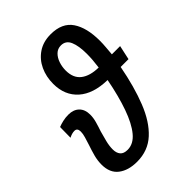

<svg xmlns="http://www.w3.org/2000/svg" viewBox="-225 -873 988 988"><g transform="rotate(-45 269.0 -379.5)"><path d="M179 10Q116 10 77.5 -19.5Q39 -49 39 -109Q39 -139 47 -168.5Q55 -198 65 -227Q72 -249 78 -269Q84 -289 84 -305Q84 -331 63 -331Q45 -331 24 -320L25 -397Q40 -403 59.5 -407.5Q79 -412 100 -412Q137 -412 158.5 -391Q180 -370 180 -332Q180 -309 173 -284Q166 -259 157 -233Q149 -205 142 -177Q135 -149 135 -124Q135 -98 147.5 -83Q160 -68 188 -68Q231 -68 264.5 -108.5Q298 -149 324 -222.5Q350 -296 369 -395Q267 -397 212 -446Q157 -495 157 -579Q157 -631 177 -674Q197 -717 235.5 -743Q274 -769 328 -769Q411 -769 447.5 -715Q484 -661 484 -566Q484 -544 482 -521Q480 -498 478 -473H538L521 -395H464Q441 -273 405 -182Q369 -91 314 -40.5Q259 10 179 10ZM382 -473Q389 -524 389 -566Q389 -624 374.5 -657.5Q360 -691 325 -691Q301 -691 284.5 -675Q268 -659 259.5 -634Q251 -609 251 -582Q251 -527 285.5 -500.5Q320 -474 382 -473Z"/></g></svg>

Font: Noto Sans Condensed Medium
Style: Italic
Weight: 500
Width: 3
Italic angle: -12°
Designer: Monotype Design Team
Foundry: Monotype Imaging Inc.
Version: Version 2.013; ttfautohint (v1.8.4.7-5d5b)